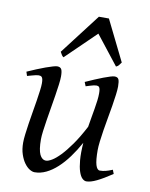

<svg xmlns="http://www.w3.org/2000/svg" viewBox="-82 -765 663 846"><g transform="rotate(10 249.5 -342.0)"><path d="M476.1 -33.2Q436.5 -6.8 408.9 6.6Q381.3 20 362.8 20Q353.5 20 344.5 11.5Q335.4 2.9 328.9 -16.6Q322.3 -36.1 319.6 -67.6Q316.9 -99.1 320.3 -145Q300.3 -108.9 278.1 -78.6Q255.9 -48.3 231.9 -26.4Q208 -4.4 182.6 7.8Q157.2 20 130.9 20Q121.1 20 108.6 12.5Q96.2 4.9 85.2 -10.3Q74.2 -25.4 66.7 -47.9Q59.1 -70.3 59.1 -100.1Q59.1 -114.7 61.8 -137.2Q64.5 -159.7 68.4 -185.5Q72.3 -211.4 77.1 -239.3Q82 -267.1 85.9 -292.5Q89.8 -317.9 92.5 -338.4Q95.2 -358.9 95.2 -371.1Q95.2 -382.3 93.8 -388.9Q92.3 -395.5 89.6 -398.7Q86.9 -401.9 83.3 -402.8Q79.6 -403.8 75.2 -403.8Q70.8 -403.8 62.5 -402.1Q54.2 -400.4 45.9 -397.9Q36.1 -395.5 24.9 -392.1L19 -410.2Q39.6 -419.4 60.3 -428Q81.1 -436.5 98.6 -442.9Q116.2 -449.2 129.6 -453.1Q143.1 -457 148.9 -457Q163.1 -457 168 -447.8Q172.9 -438.5 172.9 -416Q172.9 -401.9 169.9 -378.9Q167 -356 162.6 -328.6Q158.2 -301.3 153.3 -272Q148.4 -242.7 144 -215.3Q139.6 -188 136.7 -165Q133.8 -142.1 133.8 -127.9Q133.8 -81.1 143.8 -60.1Q153.8 -39.1 171.9 -39.1Q181.6 -39.1 197.8 -48.6Q213.9 -58.1 234.4 -79.3Q254.9 -100.6 279.1 -134.8Q303.2 -168.9 329.1 -218.3Q332.5 -239.3 336.2 -260.5Q339.8 -281.7 343.3 -301.5Q346.7 -321.3 348.9 -339.1Q351.1 -356.9 351.1 -371.1Q351.1 -382.3 349.9 -388.9Q348.6 -395.5 346.2 -398.7Q343.8 -401.9 340.6 -402.8Q337.4 -403.8 333 -403.8Q328.6 -403.8 321 -402.1Q313.5 -400.4 305.7 -397.9Q296.9 -395.5 287.1 -392.1L279.8 -410.2Q300.3 -419.4 320.3 -428Q340.3 -436.5 357.2 -442.9Q374 -449.2 386.7 -453.1Q399.4 -457 405.8 -457Q419.4 -457 423.8 -447.8Q428.2 -438.5 428.2 -416Q428.2 -401.9 425.3 -379.2Q422.4 -356.4 418 -329.3Q413.6 -302.2 408.2 -272.7Q402.8 -243.2 398.4 -215.6Q394 -188 391.1 -164.1Q388.2 -140.1 388.2 -124Q388.2 -79.6 394.5 -58.3Q400.9 -37.1 413.1 -37.1Q425.8 -37.1 438.7 -40.3Q451.7 -43.5 469.2 -50.8ZM425.8 -522.9Q418.9 -513.2 415.3 -508.8Q411.6 -504.4 403.8 -501L302.2 -630.4L168.9 -501Q164.6 -503.9 161.1 -508.5Q157.7 -513.2 152.8 -522.9L291.5 -704.1H336.4Z"/></g></svg>

Font: Gentium Plus Eur
Style: Italic
Weight: 400
Italic angle: -8°
Designer: J. Victor Gaultney, Annie Olsen, Iska Routamaa, Becca Hirsbrunner
Foundry: SIL International
Version: Version 5.000